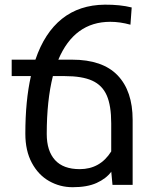

<svg xmlns="http://www.w3.org/2000/svg" viewBox="-20 -780 643 810"><path d="M539.6 -274.4V0H454.6L449.2 -57.6V-55.2Q427.7 -26.4 387.9 -8.3Q348.1 9.8 286.6 9.8Q232.9 9.8 187.3 -16.1Q141.6 -42 114.3 -93Q86.9 -144 86.9 -215.8Q86.9 -355 110.4 -459H29.3V-528.3H129.4Q168 -642.1 241.5 -700.7Q314.9 -759.3 422.4 -760.3Q486.8 -760.7 535.6 -748.5L530.3 -675.8Q486.3 -688 445.3 -688Q293.5 -688 226.1 -528.3H283.7Q412.6 -528.3 476.1 -462.2Q539.6 -396 539.6 -274.4ZM449.2 -259.8Q449.2 -334.5 430.4 -377.4Q411.6 -420.4 369.1 -439.7Q326.7 -459 252.9 -459H203.1Q177.2 -356 177.2 -214.8Q177.2 -143.1 212.2 -104.7Q247.1 -66.4 316.4 -66.4Q402.3 -66.4 449.2 -141.1Z"/></svg>

Font: Mardoto
Style: Regular
Weight: 400
Designer: Christian Robertson, Vahan Hovhannisyan
Foundry: Google
Version: Version 1.000